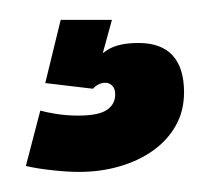

<svg xmlns="http://www.w3.org/2000/svg" viewBox="-20 -20 210 193"><path d="M59.5 152.8Q47.5 152.8 32.4 151.1Q17.2 149.5 6 146.8L20.5 91.2Q26.5 92.9 37.1 94.6Q47.8 96.2 58.2 96.2Q79.1 96.2 87.4 90.5Q95.8 84.8 95.8 75Q95.8 69 92.8 66.1Q89.9 63.2 85.8 63.2Q82.4 63.2 79.2 64.8Q76.1 66.2 73.5 69.2L71.5 45.8Q77.1 37.1 88 30.2Q98.9 23.2 119.2 23.2Q142.1 23.2 153.6 35.8Q165 48.4 165 72.8Q165 91.5 156.7 106.2Q148.4 121 133.9 131.3Q119.5 141.6 100.3 147.2Q81.1 152.8 59.5 152.8ZM73.5 69.2 25.5 63.5 41 0H92.5Z"/></svg>

Font: Anybody UltraCondensed Thin
Style: Regular
Weight: 100
Width: 1
Designer: Tyler Finck
Foundry: Etcetera Type Company
Version: Version 1.110